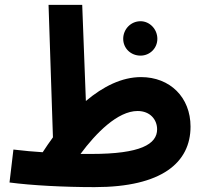

<svg xmlns="http://www.w3.org/2000/svg" viewBox="-20 -754 839 787"><path d="M368 13C644 13 761 -88 761 -235C761 -355 677 -438 558 -438C480 -438 403 -400 332 -340L317 -734H179L197 -191C182 -171 169 -151 155 -130C118 -132 79 -136 35 -141L19 -6C110 6 241 13 368 13ZM556 -526C594 -526 625 -556 625 -595C625 -634 594 -667 556 -667C516 -667 485 -634 485 -595C485 -556 516 -526 556 -526ZM544 -299C596 -299 624 -263 624 -224C624 -163 556 -123 355 -123C339 -123 324 -123 310 -123C373 -208 462 -299 544 -299Z"/></svg>

Font: Noto Sans Arabic UI SmCn
Style: Bold
Weight: 700
Width: 4
Designer: Monotype Design Team, Nadine Chahine and Nizar Qandah
Foundry: Monotype Imaging Inc.
Version: Version 2.010